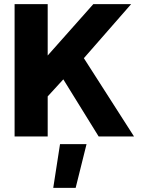

<svg xmlns="http://www.w3.org/2000/svg" viewBox="-20 -664 703 934"><path d="M51 -644H212V-394L434 -644H618L388 -381L632 0H460L288 -278L212 -195V0H51ZM272 37H401L348 250H239Z"/></svg>

Font: Kanit SemiBold
Style: Regular
Weight: 600
Designer: Katatrad Team
Foundry: CadsonDemak
Version: Version 1.030